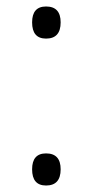

<svg xmlns="http://www.w3.org/2000/svg" viewBox="-20 -561 284 592"><path d="M79 -492Q79 -541 122 -541Q167 -541 167 -492Q167 -442 122 -442Q79 -442 79 -492ZM79 -39Q79 -88 122 -88Q167 -88 167 -39Q167 11 122 11Q79 11 79 -39Z"/></svg>

Font: Noto Sans Myanmar Light
Style: Regular
Weight: 300
Designer: Monotype Design Team
Foundry: Monotype Imaging Inc.
Version: Version 2.107; ttfautohint (v1.8.4.7-5d5b)